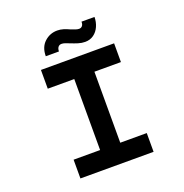

<svg xmlns="http://www.w3.org/2000/svg" viewBox="-154 -1028 1113 1164"><g transform="rotate(-20 403.0 -445.5)"><path d="M167 0V-121H338V-579H167V-700H639V-579H468V-121H639V0ZM478 -768Q456 -768 433.5 -775Q411 -782 389 -791Q372 -798 360 -802Q348 -806 338 -806Q324 -806 316 -796Q308 -786 308 -768H223Q223 -826 258 -858.5Q293 -891 341 -891Q361 -891 380.5 -885Q400 -879 421 -869Q436 -863 448.5 -859Q461 -855 470 -855Q484 -855 491.5 -865Q499 -875 498 -891H582Q582 -859 569.5 -830.5Q557 -802 533.5 -785Q510 -768 478 -768Z"/></g></svg>

Font: Lexend Tera Medium
Style: Regular
Weight: 500
Designer: Bonnie Shaver-Troup, Thomas Jockin
Foundry: Lexend
Version: Version 1.007